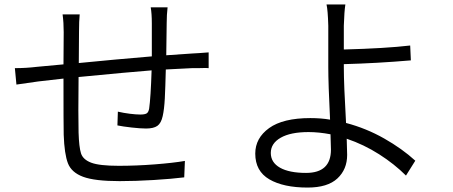

<svg xmlns="http://www.w3.org/2000/svg" viewBox="-20 -802 2040 865"><path d="M147 -501 266 -512 267 -657Q267 -700 262 -737H339Q336 -706 336 -660L335 -518Q496 -534 664 -548V-696Q664 -741 659 -769H735Q731 -735 731 -699L729 -553L846 -561Q870 -563 880 -563L920 -566V-495Q909 -496 896 -495.5Q883 -495 872 -495H845Q794 -493 727 -489Q725 -407 722.5 -358.5Q720 -310 713 -279Q706 -247 689 -235Q672 -223 638 -223Q613 -223 573 -227.5Q533 -232 509 -237L511 -299Q537 -293 565 -289.5Q593 -286 612 -286Q632 -286 640.5 -291Q649 -296 652 -313Q659 -362 663 -485Q560 -477 334 -455L333 -305L334 -205Q336 -139 345 -111Q354 -83 391 -69Q428 -55 515 -55Q594 -55 677.5 -61.5Q761 -68 813 -77L810 -3Q754 4 672 9Q590 14 519 14Q407 14 354.5 -5.5Q302 -25 286 -66.5Q270 -108 267 -195Q266 -238 266 -448L152 -435L54 -421L47 -495Q98 -495 147 -501Z M1370 -207Q1289 -207 1244.5 -181.5Q1200 -156 1200 -113Q1200 -70 1241.5 -46.5Q1283 -23 1359 -23Q1471 -23 1471 -128L1469 -197Q1416 -207 1370 -207ZM1529 -686V-579Q1718 -584 1828 -597L1831 -530Q1679 -517 1529 -513V-499Q1529 -422 1539 -248Q1630 -224 1711 -178Q1792 -132 1851 -78L1809 -11Q1757 -63 1688 -107Q1619 -151 1542 -177L1544 -104Q1544 -39 1500 2Q1456 43 1366 43Q1257 43 1193.5 6Q1130 -31 1130 -110Q1130 -180 1192.5 -225Q1255 -270 1378 -270Q1426 -270 1467 -263Q1459 -425 1459 -499V-686Q1457 -757 1451 -782H1536Q1531 -751 1529 -686Z"/></svg>

Font: Sinter Normal
Style: Regular
Weight: 350
Foundry: Adobe & rsms
Version: Version 1.000